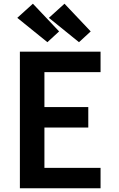

<svg xmlns="http://www.w3.org/2000/svg" viewBox="-20 -1013 640 1033"><path d="M87 0V-735H521V-625H219V-437H455V-327H219V-110H521V0ZM405 -786 243 -917 327 -993 468 -844ZM235 -786 73 -917 157 -993 298 -844Z"/></svg>

Font: Iosevka Curly XBdEx
Style: Regular
Weight: 800
Width: 7
Monospace: yes
Designer: Belleve Invis
Foundry: Belleve Invis
Version: Version 11.1.0; ttfautohint (v1.8.3)